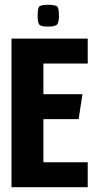

<svg xmlns="http://www.w3.org/2000/svg" viewBox="-20 -781 402 801"><path d="M28 -620H346V-516H161V-388H324L308 -284H161V-104H346V0H28ZM180 -670Q148 -670 142.5 -680.5Q137 -691 137 -715Q137 -743 142.5 -752Q148 -761 180 -761Q214 -761 220 -752Q226 -743 226 -715Q226 -691 219.5 -680.5Q213 -670 180 -670Z"/></svg>

Font: Smooch Sans ExtraBold
Style: Regular
Weight: 800
Designer: Robert E. Leuschke
Foundry: Robert E. Leuschke
Version: Version 1.010